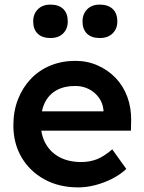

<svg xmlns="http://www.w3.org/2000/svg" viewBox="-20 -803 626 833"><path d="M38 -259Q38 -321 58 -372Q78 -423 113.5 -460.5Q149 -498 198.5 -518.5Q248 -539 307 -539Q359 -539 404 -519Q449 -499 482 -464.5Q515 -430 532.5 -382.5Q550 -335 549 -279L548 -236H121L98 -320H445L429 -303V-325Q426 -356 409 -379.5Q392 -403 365.5 -416.5Q339 -430 307 -430Q258 -430 224.5 -411Q191 -392 174 -356.5Q157 -321 157 -268Q157 -217 178.5 -179Q200 -141 239.5 -120.5Q279 -100 332 -100Q369 -100 400 -112Q431 -124 467 -155L528 -70Q501 -45 466.5 -27.5Q432 -10 394 0Q356 10 319 10Q236 10 172.5 -25Q109 -60 73.5 -120.5Q38 -181 38 -259ZM338 -710Q338 -742 358 -762.5Q378 -783 413 -783Q449 -783 469 -764Q489 -745 489 -710Q489 -678 468.5 -658Q448 -638 413 -638Q377 -638 357.5 -657Q338 -676 338 -710ZM124 -710Q124 -742 144 -762.5Q164 -783 199 -783Q235 -783 254.5 -764Q274 -745 274 -710Q274 -678 254 -658Q234 -638 199 -638Q163 -638 143.5 -657Q124 -676 124 -710Z"/></svg>

Font: Mach Medium
Style: Regular
Weight: 500
Version: Version 1.002